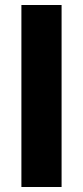

<svg xmlns="http://www.w3.org/2000/svg" viewBox="-20 -747 332 767"><path d="M65.5 0V-727H226V0Z"/></svg>

Font: Spline Sans
Style: Bold
Weight: 700
Designer: Eben Sorkin, Mirko Velimirovic
Foundry: Sorkin Type
Version: Version 1.000; ttfautohint (v1.8.3)